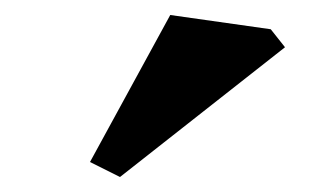

<svg xmlns="http://www.w3.org/2000/svg" viewBox="-20 -912 420 256"><path d="M360 -849 140 -676 100 -696 207 -892 341 -873Z"/></svg>

Font: Inknut Antiqua
Style: Regular
Weight: 400
Designer: Claus Eggers Sørensen
Foundry: Claus Eggers Sørensen
Version: Version 1.003; ttfautohint (v1.8.2) -l 8 -r 50 -G 200 -x 14 